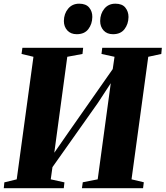

<svg xmlns="http://www.w3.org/2000/svg" viewBox="-29 -996 876 1016"><path d="M-9 0 -6 -31 59.5 -47 148 -695.5 85 -710.5 89.5 -743H411L407.5 -710.5L327 -695.5L250 -126.5L222 -135.5L335.5 -299L605 -684L561 -585.5L577 -695.5L508 -710.5L512 -743H827.5L824.5 -710.5L755.5 -695.5L667 -47L732 -31.5L728 0H404.5L409 -31.5L488 -47L562.5 -595L592 -609L489 -451.5L206.5 -52L254.5 -153.5L239.5 -47L312 -31L308.5 0ZM377 -815Q345.5 -815 327.2 -835Q309 -855 309 -885Q309.5 -923.5 331.5 -950Q353.5 -976.5 390 -976.5Q426 -976.5 443 -955.8Q460 -935 459.5 -906Q459 -869 438.5 -842Q418 -815 377 -815ZM569 -815Q537 -815 519 -835Q501 -855 501 -885Q501.5 -923.5 523.2 -950Q545 -976.5 581.5 -976.5Q617.5 -976.5 634.2 -955.8Q651 -935 651 -906Q650.5 -869 630 -842Q609.5 -815 569 -815Z"/></svg>

Font: Merriweather 96pt Black
Style: Italic
Weight: 900
Italic angle: -7.8°
Version: Version 2.101